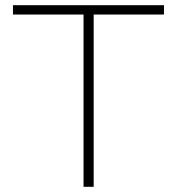

<svg xmlns="http://www.w3.org/2000/svg" viewBox="-20 -720 682 740"><path d="M302 0V-664H30V-700H612V-664H341V0Z"/></svg>

Font: REM Thin
Style: Regular
Weight: 250
Designer: Octavio Pardo
Foundry: Ashler Design
Version: Version 1.005;gftools[0.9.28]